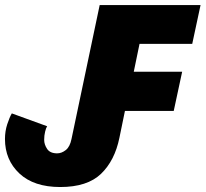

<svg xmlns="http://www.w3.org/2000/svg" viewBox="-32 -734 819 765"><path d="M208 11.2Q103 11.2 45.4 -42.7Q-12.2 -96.7 -12.2 -180.2Q-12.2 -210.9 -3.2 -238.8Q5.9 -266.6 15.1 -282.2L155.8 -231Q151.4 -224.6 147.7 -209.2Q144 -193.8 144 -176.8Q144 -158.2 155.8 -140.6Q167.5 -123 195.8 -123Q213.4 -123 230 -136Q246.6 -148.9 252.9 -180.2L365.2 -713.9H767.1L733.9 -559.1H523.9L501 -448.2H693.8L660.2 -292H465.8L443.8 -185.1Q425.3 -94.2 370.6 -41.5Q315.9 11.2 208 11.2Z"/></svg>

Font: Open Sans ExtraBold
Style: Italic
Weight: 800
Italic angle: -12°
Designer: Monotype Design Team
Foundry: Monotype Imaging Inc.
Version: Version 3.000; ttfautohint (v1.8.4)